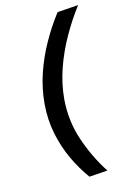

<svg xmlns="http://www.w3.org/2000/svg" viewBox="-167 -872 758 1044"><g transform="rotate(-20 212.0 -350.0)"><path d="M163 99Q126 38 99.5 -34Q73 -106 63.5 -187.5Q54 -269 69 -357Q84 -442 118.5 -520Q153 -598 201.5 -669Q250 -740 306 -801L424 -799Q366 -735 315.5 -661.5Q265 -588 229 -508Q193 -428 178 -343Q158 -223 186 -109.5Q214 4 266 101Z"/></g></svg>

Font: Figtree Light SemiBold
Style: Italic
Weight: 600
Italic angle: -9.5°
Version: Version 2.001;gftools[0.9.30]